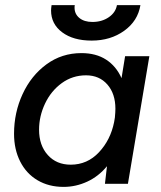

<svg xmlns="http://www.w3.org/2000/svg" viewBox="-20 -720 630 752"><path d="M399 -69Q366 -29 321.5 -8.5Q277 12 229 12Q171 12 127 -14Q83 -40 59 -87.5Q35 -135 35 -196Q35 -279 68.5 -351.5Q102 -424 162 -468Q222 -512 299 -512Q356 -512 395.5 -486.5Q435 -461 456 -414L470 -500H565L481 0H391ZM257 -75Q322 -75 367.5 -123.5Q413 -172 427 -242L430 -260Q432 -282 432 -294Q432 -353 400.5 -389Q369 -425 317 -425Q264 -425 222 -394.5Q180 -364 156.5 -314.5Q133 -265 133 -212Q133 -151 167 -113Q201 -75 257 -75ZM180 -679Q180 -686 182 -700H273Q272 -697 272 -690Q272 -665 291 -649.5Q310 -634 342 -634Q379 -634 406 -652.5Q433 -671 438 -700H530Q520 -638 466.5 -599.5Q413 -561 339 -561Q267 -561 223.5 -593.5Q180 -626 180 -679Z"/></svg>

Font: Oak Sans Medium
Style: Italic
Weight: 500
Italic angle: -9.49998°
Foundry: Erik Kennedy, Walven
Version: Version 1.000